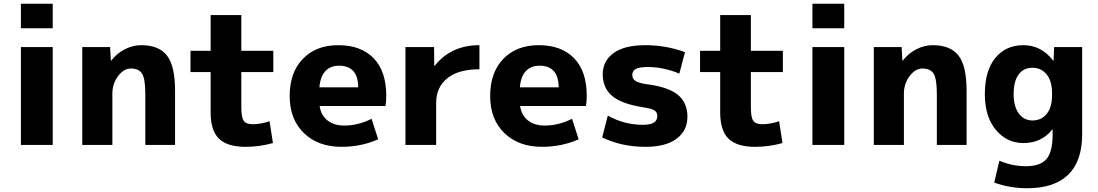

<svg xmlns="http://www.w3.org/2000/svg" viewBox="-20 -770 5835 1020"><path d="M91 -620V-750H260V-620ZM91 0V-520H260V0Z M417 -520H565L569 -448H571Q600 -486 642.5 -508Q685 -530 730 -530Q824 -530 867 -475Q910 -420 910 -287V0H752V-270Q752 -351 735 -378.5Q718 -406 675 -406Q638 -406 607.5 -366Q577 -326 577 -273V0H417Z M1262 -500H1432V-387H1262V-200Q1262 -146 1275 -128Q1288 -110 1322 -110Q1365 -110 1412 -126L1430 -10Q1359 10 1284 10Q1188 10 1143.5 -33Q1099 -76 1099 -173V-387H992V-500H1099V-690H1262Z M1677 -306H1883Q1882 -421 1781 -421Q1735 -421 1708 -391.5Q1681 -362 1677 -306ZM1678 -207Q1685 -158 1719.5 -130.5Q1754 -103 1809 -103Q1883 -103 1954 -139L1989 -30Q1900 10 1794 10Q1670 10 1594.5 -63Q1519 -136 1519 -260Q1519 -385 1589 -457.5Q1659 -530 1777 -530Q1898 -530 1965 -460.5Q2032 -391 2032 -262Q2032 -231 2028 -207Z M2134 -520H2286L2287 -420H2289Q2376 -530 2527 -530V-402Q2415 -402 2356 -354Q2297 -306 2297 -223V0H2134Z M2742 -306H2948Q2947 -421 2846 -421Q2800 -421 2773 -391.5Q2746 -362 2742 -306ZM2743 -207Q2750 -158 2784.5 -130.5Q2819 -103 2874 -103Q2948 -103 3019 -139L3054 -30Q2965 10 2859 10Q2735 10 2659.5 -63Q2584 -136 2584 -260Q2584 -385 2654 -457.5Q2724 -530 2842 -530Q2963 -530 3030 -460.5Q3097 -391 3097 -262Q3097 -231 3093 -207Z M3589 -379Q3504 -414 3422 -414Q3376 -414 3357.5 -403.5Q3339 -393 3339 -372Q3339 -352 3355.5 -340.5Q3372 -329 3414 -323Q3531 -308 3581.5 -266Q3632 -224 3632 -150Q3632 -76 3574.5 -33Q3517 10 3409 10Q3282 10 3179 -40L3209 -156Q3295 -107 3396 -107Q3472 -107 3472 -153Q3472 -173 3457.5 -183Q3443 -193 3397 -200Q3282 -218 3232 -260.5Q3182 -303 3182 -375Q3182 -446 3239.5 -488Q3297 -530 3409 -530Q3518 -530 3619 -493Z M3969 -500H4139V-387H3969V-200Q3969 -146 3982 -128Q3995 -110 4029 -110Q4072 -110 4119 -126L4137 -10Q4066 10 3991 10Q3895 10 3850.5 -33Q3806 -76 3806 -173V-387H3699V-500H3806V-690H3969Z M4296 -620V-750H4465V-620ZM4296 0V-520H4465V0Z M4622 -520H4770L4774 -448H4776Q4805 -486 4847.5 -508Q4890 -530 4935 -530Q5029 -530 5072 -475Q5115 -420 5115 -287V0H4957V-270Q4957 -351 4940 -378.5Q4923 -406 4880 -406Q4843 -406 4812.5 -366Q4782 -326 4782 -273V0H4622Z M5417 -530Q5512 -530 5575 -448H5577L5580 -520H5729V-57Q5729 86 5655 158Q5581 230 5437 230Q5345 230 5262 200L5289 84Q5359 113 5430 113Q5506 113 5539 75.5Q5572 38 5572 -55V-83H5571Q5514 -10 5417 -10Q5329 -10 5270.5 -80Q5212 -150 5212 -270Q5212 -394 5267.5 -462Q5323 -530 5417 -530ZM5365 -270Q5365 -204 5392.5 -167Q5420 -130 5465 -130Q5512 -130 5540.5 -165Q5569 -200 5569 -265V-275Q5569 -339 5540.5 -374.5Q5512 -410 5465 -410Q5418 -410 5391.5 -374.5Q5365 -339 5365 -270Z"/></svg>

Font: M PLUS 1p ExtraBold
Style: Regular
Weight: 800
Version: Version 1.062